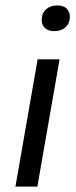

<svg xmlns="http://www.w3.org/2000/svg" viewBox="-20 -689 279 709"><path d="M37 0 119 -470H200L118 0ZM180 -574Q158 -574 146 -585.5Q134 -597 134 -615Q134 -640 150 -654.5Q166 -669 192 -669Q214 -669 226 -657.5Q238 -646 238 -628Q238 -603 222 -588.5Q206 -574 180 -574Z"/></svg>

Font: Celebes
Style: Italic
Weight: 400
Italic angle: -10°
Designer: Anugrah Pasau
Foundry: Lafontype
Version: Version 1.000; ttfautohint (v1.8.4)